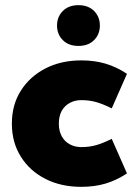

<svg xmlns="http://www.w3.org/2000/svg" viewBox="-20 -714 532 744"><path d="M295 10Q217 10 156.5 -20.5Q96 -51 61 -106.5Q26 -162 26 -235Q26 -308 61 -363Q96 -418 156.5 -449Q217 -480 295 -480Q346 -480 388.5 -467.5Q431 -455 472 -428L413 -294Q379 -311 352.5 -318.5Q326 -326 295 -326Q270 -326 250 -315Q230 -304 219 -284Q208 -264 208 -235Q208 -207 219 -186.5Q230 -166 250 -155Q270 -144 295 -144Q326 -144 352.5 -151.5Q379 -159 413 -176L472 -42Q431 -15 388.5 -2.5Q346 10 295 10ZM284 -536Q246 -536 223.5 -558.5Q201 -581 201 -615Q201 -649 223.5 -671.5Q246 -694 284 -694Q322 -694 344.5 -671.5Q367 -649 367 -615Q367 -581 344.5 -558.5Q322 -536 284 -536Z"/></svg>

Font: Gantari Black
Style: Regular
Weight: 900
Version: Version 1.000